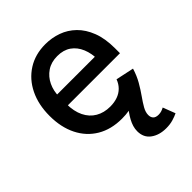

<svg xmlns="http://www.w3.org/2000/svg" viewBox="-212 -673 1007 1007"><g transform="rotate(-45 291.5 -169.5)"><path d="M304.2 11.2Q224.1 11.2 166 -23.4Q107.9 -58.1 76.7 -120.8Q45.4 -183.6 45.4 -267.6Q45.4 -351.1 76.4 -414.6Q107.4 -478 163.8 -513.9Q220.2 -549.8 295.4 -549.8Q343.3 -549.8 387 -534.2Q430.7 -518.6 464.8 -485.4Q499 -452.1 519 -400.4Q539.1 -348.6 539.1 -276.4V-239.3H104V-319.3H483.9L434.1 -293Q434.1 -342.8 418.2 -380.9Q402.3 -418.9 371.8 -440.2Q341.3 -461.4 295.9 -461.4Q250.5 -461.4 218.5 -439.7Q186.5 -418 169.4 -382.1Q152.3 -346.2 152.3 -303.2V-250Q152.3 -194.8 171.4 -156Q190.4 -117.2 224.9 -97.2Q259.3 -77.1 305.2 -77.1Q335.9 -77.1 360.6 -85.9Q385.3 -94.7 402.8 -112.3Q420.4 -129.9 429.7 -155.3L530.3 -133.8Q518.1 -90.8 486.8 -58.1Q455.6 -25.4 409.2 -7.1Q362.8 11.2 304.2 11.2ZM432.6 210.9Q381.3 210.9 347.4 186Q313.5 161.1 313.5 114.3Q313.5 96.7 318.6 79.8Q323.7 63 332.8 46.1Q341.8 29.3 354 12.5Q366.2 -4.4 380.9 -22.9L530.3 -133.8Q518.1 -93.3 498.8 -59.8Q479.5 -26.4 460.2 0.7Q440.9 27.8 427.7 51Q414.6 74.2 414.6 94.7Q414.6 112.3 424.3 122.3Q434.1 132.3 454.6 132.3Q466.8 132.3 477.1 128.9Q487.3 125.5 496.1 120.6L522.5 189.5Q506.8 197.3 483.9 204.1Q460.9 210.9 432.6 210.9Z"/></g></svg>

Font: Inter 16pt Medium
Style: Regular
Weight: 500
Version: Version 4.001;git-66647c0bb